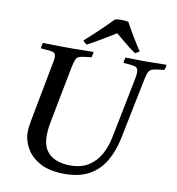

<svg xmlns="http://www.w3.org/2000/svg" viewBox="-97 -995 1006 1092"><g transform="rotate(10 406.0 -448.5)"><path d="M348 11Q264 11 209.5 -17.5Q155 -46 128 -92Q101 -138 101 -190Q101 -198 102.5 -213Q104 -228 109 -255L171 -581Q175 -599 177 -611.5Q179 -624 179 -634Q179 -656 162.5 -661Q146 -666 92 -669Q94 -685 98 -701Q118 -701 147.5 -700.5Q177 -700 207 -699.5Q237 -699 255 -699Q282 -699 322 -700Q362 -701 391 -701Q391 -694 389 -685.5Q387 -677 385 -669Q342 -665 323 -660.5Q304 -656 297 -641.5Q290 -627 283 -593L221 -272Q215 -242 213 -221.5Q211 -201 211 -187Q211 -134 232.5 -102Q254 -70 290.5 -56Q327 -42 371 -42Q435 -42 477 -68.5Q519 -95 544.5 -140.5Q570 -186 581 -243L647 -573Q650 -589 652.5 -602.5Q655 -616 655 -629Q655 -646 648.5 -653.5Q642 -661 623.5 -664Q605 -667 569 -669Q571 -685 575 -701Q598 -701 634 -700Q670 -699 692 -699Q714 -699 748 -700Q782 -701 812 -701Q812 -684 805 -670Q762 -666 742.5 -661Q723 -656 715.5 -640.5Q708 -625 701 -589L632 -248Q616 -169 581.5 -110.5Q547 -52 490 -20.5Q433 11 348 11ZM505 -829Q479 -813 448 -794Q417 -775 389 -759Q361 -743 345 -735Q332 -743 323 -755Q350 -779 379.5 -806.5Q409 -834 435.5 -860Q462 -886 479 -904Q493 -908 517 -908Q541 -908 556 -904Q577 -865 602.5 -822.5Q628 -780 649 -749Q637 -740 624 -735Q601 -750 567.5 -777.5Q534 -805 505 -829Z"/></g></svg>

Font: Tiro Devanagari Sanskrit
Style: Italic
Weight: 400
Italic angle: -11°
Designer: Devanagari: John Hudson & Fiona Ross, assisted by Paul Hanslow. Latin: John Hudson with Paul Hanslow, assisted by Kaja S
Foundry: Tiro Typeworks Ltd.
Version: Version 1.52